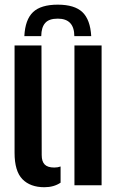

<svg xmlns="http://www.w3.org/2000/svg" viewBox="-20 -795 508 824"><path d="M42.5 -139.5V-600H158L159 -129.5Q159 -102 171.8 -89Q184.5 -76 213 -76Q228 -76 240 -80.5V-11Q211 8.5 170.5 8.5Q110 8.5 76.2 -26Q42.5 -60.5 42.5 -139.5ZM299.5 0V-600H416V0ZM228 -775Q155.5 -775 121.8 -743Q88 -711 84.5 -640H157Q157.5 -677.5 173.8 -696.2Q190 -715 228 -715Q298.5 -715 299 -640H371.5Q367.5 -710.5 333.8 -742.8Q300 -775 228 -775Z"/></svg>

Font: Big Shoulders Stencil Text
Style: Bold
Weight: 700
Designer: Patric King
Foundry: XO Type Co
Version: Version 1.000